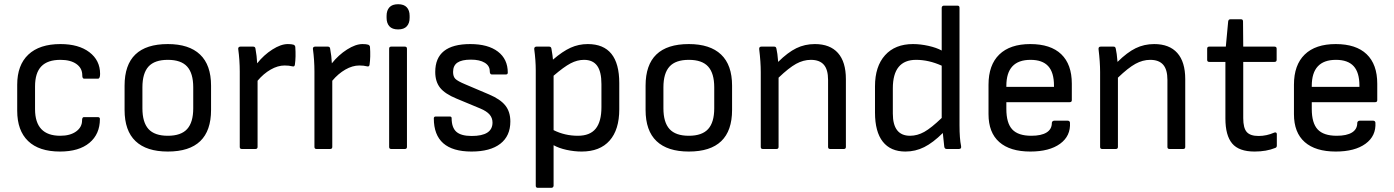

<svg xmlns="http://www.w3.org/2000/svg" viewBox="-20 -710 6643 915"><path d="M266.1 12.2Q166 12.2 114 -37.8Q62 -87.9 62 -182.1V-306.2Q62 -399.9 115.2 -450Q168.5 -500 268.1 -500Q355 -500 406 -461.2Q457 -422.4 457 -357.9Q457 -335 446.8 -335H380.9Q372.1 -335 372.1 -351.1Q372.1 -385.3 344.2 -405Q316.4 -424.8 268.1 -424.8Q207 -424.8 177 -393.8Q147 -362.8 147 -297.9V-189.9Q147 -63 267.1 -63Q314.5 -63 342.8 -83.5Q371.1 -104 371.1 -136.2Q371.1 -151.9 379.9 -151.9H445.8Q456.1 -151.9 456.1 -143.1Q456.1 -70.8 406.2 -29.3Q356.4 12.2 266.1 12.2Z M779.8 12.2Q678.2 12.2 626 -37.4Q573.7 -86.9 573.7 -186V-301.8Q573.7 -500 779.8 -500Q880.9 -500 933.3 -450.2Q985.8 -400.4 985.8 -301.8V-186Q985.8 12.2 779.8 12.2ZM900.9 -193.8V-293.9Q900.9 -360.8 871.8 -392.8Q842.8 -424.8 779.8 -424.8Q716.8 -424.8 687.7 -392.8Q658.7 -360.8 658.7 -293.9V-193.8Q658.7 -127 687.7 -95Q716.8 -63 779.8 -63Q842.8 -63 871.8 -95Q900.9 -127 900.9 -193.8Z M1132.3 0Q1122.6 0 1122.6 -9.8V-369.1Q1122.6 -422.9 1115.2 -477.1Q1114.7 -481.9 1117.7 -484.9Q1120.6 -487.8 1125.5 -487.8H1186.5Q1195.8 -487.8 1197.3 -479Q1204.1 -442.4 1205.6 -408.2Q1237.3 -448.2 1278.1 -474.1Q1318.8 -500 1351.6 -500Q1369.6 -500 1378.4 -497.1Q1385.7 -494.6 1387.2 -486.8Q1390.6 -438.5 1385.3 -401.9Q1383.8 -390.6 1372.6 -394Q1357.4 -397.9 1336.4 -397.9Q1303.7 -397.9 1269.8 -378.4Q1235.8 -358.9 1207.5 -325.2V-9.8Q1207.5 0 1197.3 0Z M1488.3 0Q1478.5 0 1478.5 -9.8V-369.1Q1478.5 -422.9 1471.2 -477.1Q1470.7 -481.9 1473.6 -484.9Q1476.6 -487.8 1481.4 -487.8H1542.5Q1551.8 -487.8 1553.2 -479Q1560.1 -442.4 1561.5 -408.2Q1593.3 -448.2 1634 -474.1Q1674.8 -500 1707.5 -500Q1725.6 -500 1734.4 -497.1Q1741.7 -494.6 1743.2 -486.8Q1746.6 -438.5 1741.2 -401.9Q1739.7 -390.6 1728.5 -394Q1713.4 -397.9 1692.4 -397.9Q1659.7 -397.9 1625.7 -378.4Q1591.8 -358.9 1563.5 -325.2V-9.8Q1563.5 0 1553.2 0Z M1877.4 -569.8Q1849.1 -569.8 1835.7 -584.7Q1822.3 -599.6 1822.3 -625V-634.8Q1822.3 -660.2 1835.7 -675Q1849.1 -689.9 1877.4 -689.9Q1905.3 -689.9 1918.7 -675Q1932.1 -660.2 1932.1 -634.8V-625Q1932.1 -599.6 1918.7 -584.7Q1905.3 -569.8 1877.4 -569.8ZM1844.2 0Q1834.5 0 1834.5 -9.8V-478Q1834.5 -487.8 1844.2 -487.8H1909.2Q1919.4 -487.8 1919.4 -478V-9.8Q1919.4 0 1909.2 0Z M2227.1 12.2Q2047.4 12.2 2047.4 -146Q2047.4 -154.8 2057.1 -154.8H2123Q2132.3 -154.8 2132.3 -147Q2132.3 -102.1 2154.8 -82Q2177.2 -62 2228 -62Q2327.1 -62 2327.1 -126Q2327.1 -147.9 2313.2 -164.1Q2299.3 -180.2 2269 -192.9L2155.3 -240.2Q2100.6 -262.7 2077.4 -291.7Q2054.2 -320.8 2054.2 -367.2Q2054.2 -500 2221.2 -500Q2305.7 -500 2352.8 -464.1Q2399.9 -428.2 2399.9 -363.8Q2399.9 -355 2390.1 -355H2324.2Q2314 -355 2314 -371.1Q2314 -396.5 2290 -411.1Q2266.1 -425.8 2224.1 -425.8Q2180.7 -425.8 2159.9 -411.6Q2139.2 -397.5 2139.2 -367.2Q2139.2 -345.2 2150.1 -334.2Q2161.1 -323.2 2197.3 -308.1L2311 -259.8Q2364.3 -237.3 2388.2 -207.3Q2412.1 -177.2 2412.1 -130.9Q2412.1 -62 2364.3 -24.9Q2316.4 12.2 2227.1 12.2Z M2543 185.1Q2533.2 185.1 2533.2 174.8V-375Q2533.2 -421.9 2525.9 -476.1Q2525.4 -481.4 2528.3 -484.6Q2531.2 -487.8 2536.1 -487.8H2597.2Q2606.4 -487.8 2607.9 -478Q2614.3 -441.4 2615.2 -425.8Q2661.1 -465.3 2699.5 -482.7Q2737.8 -500 2781.2 -500Q2931.2 -500 2931.2 -314V-189Q2931.2 -91.8 2885 -39.8Q2838.9 12.2 2752 12.2Q2716.8 12.2 2679.9 4.2Q2643.1 -3.9 2618.2 -18.1V174.8Q2618.2 179.2 2615.2 182.1Q2612.3 185.1 2607.9 185.1ZM2763.2 -424.8Q2731 -424.8 2699 -408Q2667 -391.1 2618.2 -349.1V-89.8Q2671.9 -63 2733.9 -63Q2791.5 -63 2818.8 -96.7Q2846.2 -130.4 2846.2 -199.2V-309.1Q2846.2 -368.7 2825.7 -396.7Q2805.2 -424.8 2763.2 -424.8Z M3262.7 12.2Q3161.1 12.2 3108.9 -37.4Q3056.6 -86.9 3056.6 -186V-301.8Q3056.6 -500 3262.7 -500Q3363.8 -500 3416.3 -450.2Q3468.8 -400.4 3468.8 -301.8V-186Q3468.8 12.2 3262.7 12.2ZM3383.8 -193.8V-293.9Q3383.8 -360.8 3354.7 -392.8Q3325.7 -424.8 3262.7 -424.8Q3199.7 -424.8 3170.7 -392.8Q3141.6 -360.8 3141.6 -293.9V-193.8Q3141.6 -127 3170.7 -95Q3199.7 -63 3262.7 -63Q3325.7 -63 3354.7 -95Q3383.8 -127 3383.8 -193.8Z M3615.2 0Q3605.5 0 3605.5 -9.8V-366.2Q3605.5 -415 3598.1 -475.1Q3596.7 -487.8 3608.4 -487.8H3669.4Q3674.3 -487.8 3676.5 -485.8Q3678.7 -483.9 3680.2 -478Q3685.1 -458 3688.5 -415Q3734.4 -460.4 3774.9 -480.2Q3815.4 -500 3863.3 -500Q3935.5 -500 3973.4 -457.5Q4011.2 -415 4011.2 -333V-9.8Q4011.2 0 4001.5 0H3936Q3926.3 0 3926.3 -9.8V-329.1Q3926.3 -378.4 3906 -401.6Q3885.7 -424.8 3844.2 -424.8Q3808.6 -424.8 3773.9 -405.8Q3739.3 -386.7 3690.4 -339.8V-9.8Q3690.4 0 3680.2 0Z M4294.9 12.2Q4224.1 12.2 4187 -34.9Q4149.9 -82 4149.9 -173.8V-298.8Q4149.9 -393.6 4197.8 -446.8Q4245.6 -500 4331.1 -500Q4366.2 -500 4404.5 -491.5Q4442.9 -482.9 4467.8 -469.2V-672.9Q4467.8 -677.2 4470.7 -680.2Q4473.6 -683.1 4478 -683.1H4543Q4552.7 -683.1 4552.7 -672.9V-112.8Q4552.7 -49.8 4560.1 -14.2Q4563 0 4549.8 0H4491.7Q4481.4 0 4480 -11.2Q4473.6 -67.4 4473.1 -76.2Q4426.3 -29.8 4384.3 -8.8Q4342.3 12.2 4294.9 12.2ZM4234.9 -168.9Q4234.9 -63 4316.9 -63Q4351.6 -63 4384.8 -81.5Q4418 -100.1 4467.8 -147.9V-397Q4406.2 -424.8 4345.7 -424.8Q4234.9 -424.8 4234.9 -289.1Z M4890.1 12.2Q4793.5 12.2 4742.2 -33Q4690.9 -78.1 4690.9 -166V-306.2Q4690.9 -400.4 4742.2 -450.2Q4793.5 -500 4890.1 -500Q4986.8 -500 5037.4 -451.7Q5087.9 -403.3 5087.9 -311V-232.9Q5087.9 -223.1 5078.1 -223.1H4775.9V-190.9Q4775.9 -123.5 4804 -93.3Q4832 -63 4895 -63Q4942.4 -63 4967.5 -78.6Q4992.7 -94.2 4992.7 -124Q4992.7 -128.9 4996.1 -131.8Q4999.5 -134.8 5003.9 -134.8H5068.8Q5077.1 -134.8 5079.1 -126Q5083 -62 5032 -24.9Q4981 12.2 4890.1 12.2ZM4775.9 -295.9H5002.9V-301.8Q5002.9 -364.7 4975.3 -394.8Q4947.8 -424.8 4891.1 -424.8Q4775.9 -424.8 4775.9 -300.8Z M5232.4 0Q5222.7 0 5222.7 -9.8V-366.2Q5222.7 -415 5215.3 -475.1Q5213.9 -487.8 5225.6 -487.8H5286.6Q5291.5 -487.8 5293.7 -485.8Q5295.9 -483.9 5297.4 -478Q5302.2 -458 5305.7 -415Q5351.6 -460.4 5392.1 -480.2Q5432.6 -500 5480.5 -500Q5552.7 -500 5590.6 -457.5Q5628.4 -415 5628.4 -333V-9.8Q5628.4 0 5618.7 0H5553.2Q5543.5 0 5543.5 -9.8V-329.1Q5543.5 -378.4 5523.2 -401.6Q5502.9 -424.8 5461.4 -424.8Q5425.8 -424.8 5391.1 -405.8Q5356.4 -386.7 5307.6 -339.8V-9.8Q5307.6 0 5297.4 0Z M5959 12.2Q5884.3 12.2 5852.1 -26.1Q5819.8 -64.5 5819.8 -145V-415H5742.7Q5732.9 -415 5732.9 -424.8V-478Q5732.9 -487.8 5742.7 -487.8H5821.8L5833 -607.9Q5834.5 -618.2 5843.8 -618.2H5894Q5903.8 -618.2 5903.8 -607.9L5904.8 -487.8H6053.7Q6064 -487.8 6064 -478V-424.8Q6064 -415 6053.7 -415H5904.8V-147Q5904.8 -100.1 5921.4 -81.1Q5938 -62 5978 -62Q6016.1 -62 6052.7 -78.1Q6057.6 -80.1 6061.3 -78.1Q6064.9 -76.2 6064.9 -70.8V-16.1Q6064.9 -7.3 6057.1 -4.9Q6015.1 12.2 5959 12.2Z M6345.7 12.2Q6249 12.2 6197.8 -33Q6146.5 -78.1 6146.5 -166V-306.2Q6146.5 -400.4 6197.8 -450.2Q6249 -500 6345.7 -500Q6442.4 -500 6492.9 -451.7Q6543.5 -403.3 6543.5 -311V-232.9Q6543.5 -223.1 6533.7 -223.1H6231.4V-190.9Q6231.4 -123.5 6259.5 -93.3Q6287.6 -63 6350.6 -63Q6397.9 -63 6423.1 -78.6Q6448.2 -94.2 6448.2 -124Q6448.2 -128.9 6451.7 -131.8Q6455.1 -134.8 6459.5 -134.8H6524.4Q6532.7 -134.8 6534.7 -126Q6538.6 -62 6487.5 -24.9Q6436.5 12.2 6345.7 12.2ZM6231.4 -295.9H6458.5V-301.8Q6458.5 -364.7 6430.9 -394.8Q6403.3 -424.8 6346.7 -424.8Q6231.4 -424.8 6231.4 -300.8Z"/></svg>

Font: Sofia Sans
Style: Regular
Weight: 400
Designer: Botio Nikoltchev, Ani Petrova
Foundry: lettersoup
Version: Version 4.100